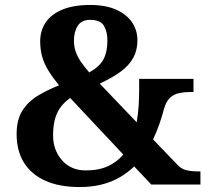

<svg xmlns="http://www.w3.org/2000/svg" viewBox="-20 -744 841 774"><path d="M301 10Q219 10 162.5 -15.5Q106 -41 76.5 -88.5Q47 -136 47 -203Q47 -262 70.5 -298.5Q94 -335 133 -358.5Q172 -382 218 -400Q192 -432 175 -459.5Q158 -487 150 -515.5Q142 -544 142 -577Q142 -621 164.5 -654Q187 -687 232 -705.5Q277 -724 343 -724Q407 -724 449.5 -704.5Q492 -685 513 -653Q534 -621 534 -582Q534 -542 517.5 -511.5Q501 -481 467.5 -456Q434 -431 382 -407L531 -251Q537 -286 539 -320Q541 -354 541 -382V-426H760V-373H744Q722 -373 701.5 -368.5Q681 -364 665.5 -350Q650 -336 641 -305Q634 -277 623 -245.5Q612 -214 597 -182L697 -78Q711 -63 731.5 -58Q752 -53 779 -53H788V0H590L521 -73Q496 -49 464 -30Q432 -11 391.5 -0.5Q351 10 301 10ZM326 -57Q379 -57 416 -74.5Q453 -92 477 -121L263 -349Q235 -329 220 -305.5Q205 -282 199.5 -255.5Q194 -229 194 -198Q194 -139 230 -98Q266 -57 326 -57ZM340 -452Q382 -476 397.5 -505.5Q413 -535 413 -581Q413 -616 399 -640Q385 -664 343 -664Q309 -664 293.5 -640Q278 -616 278 -580Q278 -557 285 -536.5Q292 -516 305.5 -496Q319 -476 340 -452Z"/></svg>

Font: Noto Serif Tamil
Style: Regular
Weight: 400
Designer: Indian Type Foundry, Tom Grace, and the Monotype Design Team
Foundry: Monotype Imaging Inc.
Version: Version 2.003